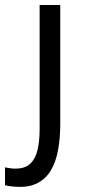

<svg xmlns="http://www.w3.org/2000/svg" viewBox="-71 -533 342 768"><path d="M10.5 214.5Q-23.5 214.5 -51 208V136.5Q-39.5 138.5 -29.8 140Q-20 141.5 -9 141.5Q30 141.5 51 120.8Q72 100 79.8 64.2Q87.5 28.5 87.5 -15.5V-513H170V-36.5Q170 19 161.2 67.5Q152.5 116 130.8 151.2Q109 186.5 70 203.5Q45 214.5 10.5 214.5Z"/></svg>

Font: Mooli
Style: Regular
Weight: 400
Designer: Vernon Adams
Foundry: Vernon Adams
Version: Version 1.000; ttfautohint (v1.8.4.7-5d5b);gftools[0.9.33]